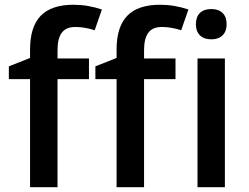

<svg xmlns="http://www.w3.org/2000/svg" viewBox="-20 -785 1045 805"><path d="M353 -453.1H221.2V0H106V-453.1H17.1V-506.8L106 -542V-577.1Q106 -672.9 150.9 -719Q195.8 -765.1 288.1 -765.1Q348.6 -765.1 407.2 -745.1L377 -658.2Q334.5 -671.9 295.9 -671.9Q256.8 -671.9 239 -647.7Q221.2 -623.5 221.2 -575.2V-540H353ZM715.8 -453.1H584V0H468.8V-453.1H379.9V-506.8L468.8 -542V-577.1Q468.8 -672.9 513.7 -719Q558.6 -765.1 650.9 -765.1Q711.4 -765.1 770 -745.1L739.7 -658.2Q697.3 -671.9 658.7 -671.9Q619.6 -671.9 601.8 -647.7Q584 -623.5 584 -575.2V-540H715.8ZM922.9 0H808.1V-540H922.9ZM801.3 -683.1Q801.3 -713.9 818.1 -730.5Q835 -747.1 866.2 -747.1Q896.5 -747.1 913.3 -730.5Q930.2 -713.9 930.2 -683.1Q930.2 -653.8 913.3 -637Q896.5 -620.1 866.2 -620.1Q835 -620.1 818.1 -637Q801.3 -653.8 801.3 -683.1Z"/></svg>

Font: f1_44652          
Style: Regular
Weight: 600
Foundry: Ascender Corporation
Version: Version 1.10